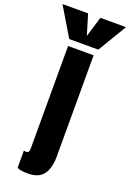

<svg xmlns="http://www.w3.org/2000/svg" viewBox="-273 -1041 837 1235"><g transform="rotate(20 145.5 -423.5)"><path d="M90.8 127Q35.2 127 16.6 114.3V-2.9Q25.4 -0.5 32.7 -0.5Q45.4 -0.5 49.6 -9Q53.7 -17.6 53.7 -35.2V-732.4H228.5V-40Q228.5 41.5 196 84.2Q163.6 127 90.8 127ZM244.6 -776.9H45.4L-72.3 -973.6H103L145 -834.5L187 -973.6H362.3Z"/></g></svg>

Font: Anton
Style: Regular
Weight: 400
Designer: Vernon Adams, Tural Alisoy
Foundry: Vernon Adams
Version: Version 2.300